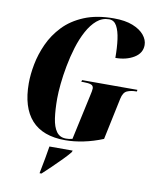

<svg xmlns="http://www.w3.org/2000/svg" viewBox="-100 -800 891 1097"><g transform="rotate(10 345.5 -251.5)"><path d="M317 10Q186 10 121 -62.5Q56 -135 56 -275Q56 -326 67.5 -386Q79 -446 106 -505.5Q133 -565 180 -614.5Q227 -664 299 -694Q371 -724 471 -724Q537 -724 581 -706.5Q625 -689 647.5 -661.5Q670 -634 670 -604Q670 -557 625.5 -530Q581 -503 518 -503Q518 -563 511.5 -610.5Q505 -658 489.5 -686Q474 -714 445 -714Q405 -714 374 -687.5Q343 -661 319 -616.5Q295 -572 278.5 -518Q262 -464 251.5 -408Q241 -352 236 -302Q231 -252 231 -217Q231 -152 238 -103Q245 -54 264.5 -27Q284 0 320 0Q329 0 337.5 -1Q346 -2 357 -5L414 -267Q417 -281 419 -291Q421 -301 421 -308Q421 -325 406 -330Q391 -335 364 -335H350L353 -345H674L672 -335H668Q639 -335 616.5 -325.5Q594 -316 586 -278L535 -36Q479 -13 423 -1.5Q367 10 317 10ZM207 215Q217 166 223 131.5Q229 97 235 61H370L366 71Q351 90 324 117.5Q297 145 268.5 172.5Q240 200 217 221H206Z"/></g></svg>

Font: Noto Serif Display ExtraCondensed Black
Style: Italic
Weight: 900
Width: 2
Italic angle: -12°
Designer: Monotype Design Team
Foundry: Monotype Imaging Inc.
Version: Version 2.009